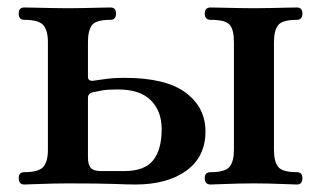

<svg xmlns="http://www.w3.org/2000/svg" viewBox="-20 -493 858 513"><path d="M45 0Q30 0 30 -17Q30 -33 45 -33Q84 -33 96 -47.5Q108 -62 108 -92V-381Q108 -411 96 -425.5Q84 -440 45 -440Q30 -440 30 -457Q30 -473 45 -473Q53 -473 74 -472.5Q95 -472 120 -471.5Q145 -471 162 -471Q180 -471 203.5 -471.5Q227 -472 247.5 -472.5Q268 -473 275 -473Q290 -473 290 -457Q290 -440 275 -440Q236 -440 225.5 -425.5Q215 -411 215 -381V-288Q215 -277 227 -277Q236 -278 259 -281.5Q282 -285 313 -285Q423 -285 476 -245.5Q529 -206 529 -142Q529 -74 478 -37Q427 0 341 0Q326 0 285.5 -1.5Q245 -3 162 -3Q145 -3 120 -2.5Q95 -2 74 -1Q53 0 45 0ZM543 0Q527 0 527 -17Q527 -33 543 -33Q582 -33 593.5 -47.5Q605 -62 605 -92V-381Q605 -414 593.5 -427Q582 -440 543 -440Q527 -440 527 -457Q527 -473 543 -473Q550 -473 571 -472.5Q592 -472 616.5 -471.5Q641 -471 658 -471Q676 -471 700 -471.5Q724 -472 745 -472.5Q766 -473 773 -473Q788 -473 788 -457Q788 -440 773 -440Q734 -440 723 -425.5Q712 -411 712 -381V-92Q712 -62 723 -47.5Q734 -33 773 -33Q788 -33 788 -17Q788 0 773 0Q766 0 745 -1Q724 -2 700 -2.5Q676 -3 658 -3Q641 -3 616.5 -2.5Q592 -2 571 -1Q550 0 543 0ZM249 -36H313Q366 -36 389 -64.5Q412 -93 412 -148Q412 -196 383 -225Q354 -254 295 -254Q268 -254 253.5 -251.5Q239 -249 230 -247Q215 -244 215 -232V-73Q215 -53 222.5 -44.5Q230 -36 249 -36Z"/></svg>

Font: Zen Antique
Style: Regular
Weight: 400
Designer: Yoshimichi Ohira
Foundry: Positype
Version: Version 1.001